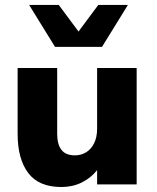

<svg xmlns="http://www.w3.org/2000/svg" viewBox="-20 -751 640 782"><path d="M51.8 -205.6V-474.1H212.9V-205.6Q212.9 -162.6 230.5 -140.4Q248 -118.2 285.2 -118.2Q310.5 -118.2 331.1 -130.9Q351.6 -143.6 363.5 -168Q375.5 -192.4 375.5 -227.1V-474.1H536.6V0H375.5V-58.1Q350.1 -25.9 312.7 -7.6Q275.4 10.7 230 10.7Q138.2 10.7 95 -46.4Q51.8 -103.5 51.8 -205.6ZM98.6 -731H219.2L299.8 -622.6L380.4 -731H501L395.5 -560.1H204.1Z"/></svg>

Font: Glacial Indifference
Style: Bold
Weight: 700
Designer: Alfredo Marco Pradil
Foundry: Alfredo Marco Pradil
Version: Version 1.312